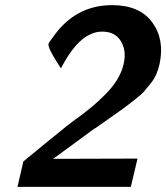

<svg xmlns="http://www.w3.org/2000/svg" viewBox="-20 -727 647 747"><path d="M169 -558Q173 -565 185 -581Q272 -707 416 -707Q523 -707 572 -640.5Q621 -574 601 -479Q596 -457 588.5 -439Q581 -421 565.5 -401.5Q550 -382 540 -370.5Q530 -359 501.5 -337Q473 -315 460.5 -305.5Q448 -296 407 -267.5Q366 -239 349 -227V-228Q322 -208 266 -167Q210 -126 187 -109Q242 -109 351 -109.5Q460 -110 515 -110L489 0H48L71 -99Q85 -110 166 -177Q247 -244 287 -272L286 -271Q319 -296 340.5 -314Q362 -332 390 -360Q418 -388 436 -417.5Q454 -447 461 -478Q473 -529 450.5 -566.5Q428 -604 378 -604Q353 -604 333 -594Q273 -569 217 -461Q214 -465 198.5 -490Q183 -515 175 -532Q167 -549 169 -558Z"/></svg>

Font: Coval
Style: ExtraBold Italic
Weight: 800
Foundry: Context Ltd
Version: Version 001.000